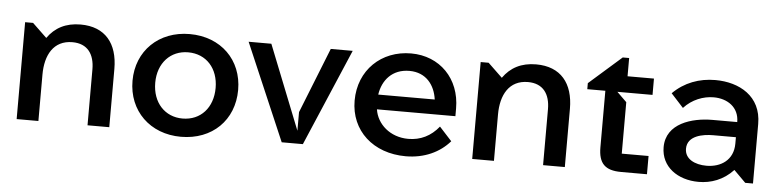

<svg xmlns="http://www.w3.org/2000/svg" viewBox="-41 -777 3990 985"><g transform="rotate(5 1954.5 -284.5)"><path d="M62 0H174V-239C174 -340 216 -418 313 -418C392 -418 427 -365 427 -288V0H539V-300C539 -431 474 -512 347 -512C270 -512 215 -482 177 -428L103 -499H62Z M909 17C1070 17 1181 -92 1181 -248C1181 -402 1070 -512 909 -512C750 -512 637 -402 637 -248C637 -93 750 17 909 17ZM909 -77C819 -77 754 -145 754 -248C754 -350 819 -418 909 -418C1003 -418 1065 -348 1065 -248C1065 -147 1003 -77 909 -77Z M1427 0H1536L1749 -499H1636L1502 -162V-66L1330 -499H1213Z M2067 16C2162 16 2241 -21 2293 -81L2229 -151C2188 -100 2135 -74 2072 -74C1978 -74 1910 -136 1899 -211H2303V-251C2303 -404 2197 -512 2049 -512C1896 -512 1781 -403 1781 -246C1781 -91 1899 16 2067 16ZM2190 -287H1899C1910 -362 1960 -422 2048 -422C2135 -422 2180 -360 2190 -287Z M2408 0H2520V-239C2520 -340 2562 -418 2659 -418C2738 -418 2773 -365 2773 -288V0H2885V-300C2885 -431 2820 -512 2693 -512C2616 -512 2561 -482 2523 -428L2449 -499H2408Z M3175 0H3308V-94H3170V-359L3120 -408H3301V-492H3165V-586H3132L2965 -439V-408H3058V-117C3058 -34 3092 0 3175 0Z M3575 16C3638 16 3702 -6 3753 -61L3814 0H3854V-307C3854 -450 3739 -512 3616 -512C3533 -512 3457 -484 3398 -425L3462 -355C3504 -401 3562 -423 3615 -423C3685 -423 3746 -384 3746 -307H3618C3514 -307 3381 -269 3381 -146C3381 -45 3467 16 3575 16ZM3608 -70C3548 -70 3496 -95 3496 -148C3496 -216 3577 -229 3629 -229H3746V-196C3746 -111 3682 -70 3608 -70Z"/></g></svg>

Font: LaHaus Display SemiBold
Style: Regular
Weight: 600
Designer: We are Make, BastardaType, Dalton Maag Ltd
Foundry: BastardaType, Dalton Maag Ltd
Version: Version 3.100;Glyphs 3.3 (3331)